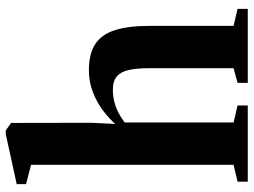

<svg xmlns="http://www.w3.org/2000/svg" viewBox="-124 -734 858 649"><g transform="rotate(-90 304.5 -409.0)"><path d="M72.5 -48V-732.5L7 -749.5V-781L176 -818H188.5L214 -800L214.5 -528L210.5 -448Q228.5 -468.5 255.5 -489Q282.5 -509.5 317.2 -523.2Q352 -537 392 -537Q448.5 -537 481 -515.2Q513.5 -493.5 527.8 -448.5Q542 -403.5 542 -333V-48L599.5 -34.5V0H349.5V-34.5L399 -48V-332.5Q399 -373.5 393.2 -401Q387.5 -428.5 371.5 -442.2Q355.5 -456 326 -456Q303.5 -456 283.2 -450.5Q263 -445 246 -435.8Q229 -426.5 215.5 -416V-48L273 -34.5V0H15.5V-34.5Z"/></g></svg>

Font: Merriweather 96pt
Style: Bold
Weight: 700
Version: Version 2.100